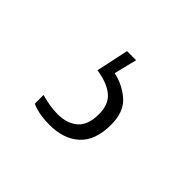

<svg xmlns="http://www.w3.org/2000/svg" viewBox="-70 -101 418 418"><g transform="rotate(45 139.0 107.5)"><path d="M112 224Q99 224 85 222Q71 220 57 214V187Q71 191 83.5 193Q96 195 108 195Q137 195 154.5 180Q172 165 172 131Q172 101 154 86Q136 71 102 66L118 -9H146L133 44Q162 50 184.5 69.5Q207 89 207 129Q207 177 181.5 200.5Q156 224 112 224Z"/></g></svg>

Font: Noto Serif Myanmar Condensed ExtraLight
Style: Regular
Weight: 200
Width: 3
Designer: Ben Mitchell and the Monotype Design Team
Foundry: Monotype Imaging Inc.
Version: Version 2.106; ttfautohint (v1.8.4.7-5d5b)